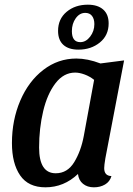

<svg xmlns="http://www.w3.org/2000/svg" viewBox="-20 -780 570 820"><path d="M31 -169Q31 -267 66.5 -350Q102 -433 165 -481.5Q228 -530 306 -530Q354 -530 409 -509L510 -522L430 -104Q425 -74 425 -62Q425 -29 456 -28Q449 -4 428.5 8Q408 20 381 20Q353 20 334.5 5Q316 -10 313 -37Q253 20 174 20Q101 20 66 -31Q31 -82 31 -169ZM338 -200 382 -439Q363 -454 341 -462Q319 -470 301 -470Q252 -470 217 -424.5Q182 -379 164.5 -305.5Q147 -232 147 -150Q147 -40 218 -40Q268 -40 297 -87.5Q326 -135 338 -200ZM228 -648Q228 -699 264.5 -729.5Q301 -760 355 -760Q397 -760 420.5 -739.5Q444 -719 444 -680Q444 -629 406.5 -598.5Q369 -568 315 -568Q273 -568 250.5 -588.5Q228 -609 228 -648ZM383 -677Q383 -699 373 -712Q363 -725 344 -725Q320 -725 303.5 -702Q287 -679 287 -647Q287 -600 323 -600Q347 -600 365 -623.5Q383 -647 383 -677Z"/></svg>

Font: Sansita SW
Style: Italic
Weight: 400
Italic angle: -11°
Designer: Pablo Cosgaya
Foundry: Omnibus-Type
Version: Version 1.000